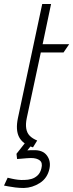

<svg xmlns="http://www.w3.org/2000/svg" viewBox="-22 -720 364 955"><path d="M150 -17H109L60 45L63 71Q76 70 88 69Q100 68 111.5 67Q123 66 132 66Q161 66 176 78Q191 90 184 117Q179 139 165.5 152Q152 165 134.5 170Q117 175 100 175Q83 176 67 174Q51 172 38 169Q25 166 16 164L-2 203Q4 204 19 207Q34 210 54.5 212.5Q75 215 97 215Q139 214 176.5 190Q214 166 224 119Q232 81 211 53Q190 25 143 27Q137 27 130.5 27Q124 27 114 28ZM111 -132 181 -459H294L322 -500H190L232 -700H188L67 -132Q55 -74 72.5 -39Q90 -4 142 13L163 -21Q139 -31 125.5 -45Q112 -59 108.5 -81Q105 -103 111 -132Z"/></svg>

Font: Advent Pro Light
Style: Italic
Weight: 300
Italic angle: -12°
Version: Version 3.000